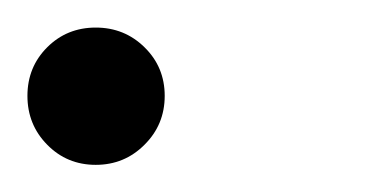

<svg xmlns="http://www.w3.org/2000/svg" viewBox="-20 -420 269 140"><path d="M14.4 -314.5Q0 -329.1 0 -350.1Q0 -371.1 14.4 -385.5Q28.8 -399.9 49.8 -399.9Q70.8 -399.9 85.4 -385.5Q100.1 -371.1 100.1 -350.1Q100.1 -329.1 85.4 -314.5Q70.8 -299.8 49.8 -299.8Q28.8 -299.8 14.4 -314.5Z"/></svg>

Font: BPreplay
Style: Regular
Weight: 400
Designer: Magenta/George Triantafyllakos
Foundry: Magenta/George Triantafyllakos
Version: Version 1.00